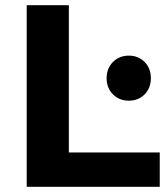

<svg xmlns="http://www.w3.org/2000/svg" viewBox="-20 -720 644 740"><path d="M82.9 0V-700H245.3V-132.3H595.7V0ZM476.5 -331.9Q439.8 -331.9 415.3 -356.3Q390.9 -380.8 390.9 -418.7Q390.9 -456.6 415.3 -481.1Q439.8 -505.6 476.5 -505.6Q513.2 -505.6 537.4 -481.1Q561.5 -456.6 561.5 -418.7Q561.5 -380.8 537.4 -356.3Q513.2 -331.9 476.5 -331.9Z"/></svg>

Font: Montserrat Alternates Thin
Style: Regular
Weight: 100
Designer: Julieta Ulanovsky
Foundry: Julieta Ulanovsky
Version: Version 9.000